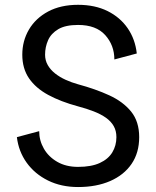

<svg xmlns="http://www.w3.org/2000/svg" viewBox="-20 -752 636 782"><path d="M297.9 -650.4Q371.6 -650.4 408.7 -608.9Q445.8 -567.4 445.8 -509.8L537.1 -534.2Q530.8 -592.3 500 -637Q469.2 -681.6 418 -707Q366.7 -732.4 297.9 -732.4Q227.1 -732.4 176 -705.1Q125 -677.7 97.9 -631.6Q70.8 -585.4 70.8 -529.3Q70.8 -473.1 98.1 -433.1Q125.5 -393.1 176.3 -365.5Q227.1 -337.9 297.9 -318.8Q333 -309.6 361.8 -298.3Q390.6 -287.1 411.4 -272.5Q432.1 -257.8 443.1 -238.5Q454.1 -219.2 454.1 -193.4Q454.1 -159.2 437.5 -131.6Q420.9 -104 386.2 -88.1Q351.6 -72.3 297.9 -72.3Q249 -72.3 213.4 -92.8Q177.7 -113.3 158.7 -146.5Q139.6 -179.7 139.6 -217.8L48.8 -193.4Q55.7 -135.3 88.6 -89.4Q121.6 -43.5 175.5 -16.8Q229.5 9.8 297.9 9.8Q372.6 9.8 428.7 -14.6Q484.9 -39.1 515.9 -84.5Q546.9 -129.9 546.9 -193.4Q546.9 -256.8 514.2 -297.4Q481.4 -337.9 425 -363.8Q368.7 -389.6 297.9 -408.7Q271.5 -416 247.3 -427Q223.1 -438 204.3 -452.9Q185.5 -467.8 174.6 -486.8Q163.6 -505.9 163.6 -529.3Q163.6 -560.5 175.8 -588.1Q188 -615.7 217.3 -633.1Q246.6 -650.4 297.9 -650.4Z"/></svg>

Font: Giphurs SC
Style: Regular
Weight: 400
Version: Version 0.920